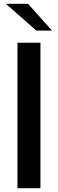

<svg xmlns="http://www.w3.org/2000/svg" viewBox="-20 -996 306 1016"><path d="M72.5 0V-770H194V0ZM172.5 -834 11 -976H128L255.5 -834Z"/></svg>

Font: Junction SemiBold
Style: Regular
Weight: 600
Designer: Caroline Hadilaksono
Foundry: Caroline Hadilaksono, Tyler Finck, The League of Moveable Type
Version: Version 2.000; ttfautohint (v1.8.3)